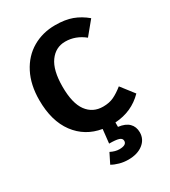

<svg xmlns="http://www.w3.org/2000/svg" viewBox="-172 -593 769 866"><g transform="rotate(-30 213.0 -159.5)"><path d="M344.2 104.5Q344.2 140.6 315.2 163.3Q286.1 186 238.8 186Q214.8 186 192.9 179.9Q170.9 173.8 155.3 164.6L181.2 112.8Q205.1 125 226.6 125Q264.2 125 264.2 103Q264.2 89.4 248.5 84.5Q232.9 79.6 198.7 79.6L206.5 7.8Q122.6 -6.3 73.2 -72.5Q23.9 -138.7 23.9 -247.1Q23.9 -327.1 54 -385.5Q84 -443.8 136.5 -474.4Q189 -504.9 254.4 -504.9Q305.7 -504.9 342.3 -491.5Q378.9 -478 411.6 -450.7L355 -381.8Q310.1 -418 256.8 -418Q206.5 -418 175.8 -375.5Q145 -333 145 -247.1Q145 -161.1 175.5 -119.6Q206.1 -78.1 259.3 -78.1Q292 -78.1 315.4 -89.4Q338.9 -100.6 365.7 -122.1L418 -54.7Q358.9 5.9 271 11.2V34.2Q307.6 38.6 325.9 56.9Q344.2 75.2 344.2 104.5Z"/></g></svg>

Font: Amiri Typewriter
Style: Bold
Weight: 700
Monospace: yes
Designer: Khaled Hosny
Version: Version 1.1